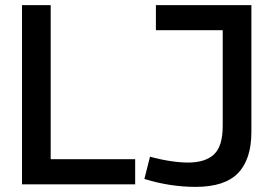

<svg xmlns="http://www.w3.org/2000/svg" viewBox="-20 -720 1057 750"><path d="M66 0V-700H178V-98H508V0ZM544 -21 566 -108Q605 -97 644.5 -91Q684 -85 714 -85Q782 -85 816 -117Q850 -149 850 -228V-602H589V-700H962V-205Q962 -98 910 -44Q858 10 744 10Q644 10 544 -21Z"/></svg>

Font: Georama Medium
Style: Regular
Weight: 500
Designer: Jean-Baptiste Levee
Foundry: Production Type
Version: Version 1.000